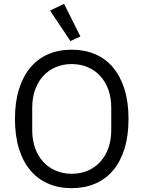

<svg xmlns="http://www.w3.org/2000/svg" viewBox="-20 -969 748 1001"><path d="M354 12Q286 12 231.5 -11.5Q177 -35 138.5 -80.5Q100 -126 79 -193.5Q58 -261 58 -349Q58 -437 79 -504Q100 -571 138.5 -617Q177 -663 231.5 -686.5Q286 -710 354 -710Q421 -710 476 -686.5Q531 -663 569.5 -617Q608 -571 629 -504Q650 -437 650 -349Q650 -261 629 -193.5Q608 -126 569.5 -80.5Q531 -35 476 -11.5Q421 12 354 12ZM354 -63Q399 -63 437 -79Q475 -95 502.5 -125Q530 -155 545 -197Q560 -239 560 -291V-407Q560 -459 545 -501Q530 -543 502.5 -573Q475 -603 437 -619Q399 -635 354 -635Q309 -635 271 -619Q233 -603 205.5 -573Q178 -543 163 -501Q148 -459 148 -407V-291Q148 -239 163 -197Q178 -155 205.5 -125Q233 -95 271 -79Q309 -63 354 -63ZM241 -914 314 -949 399 -779 347 -755Z"/></svg>

Font: IBM Plex Sans Thai
Style: Regular
Weight: 400
Designer: Mike Abbink, Paul van der Laan, Pieter van Rosmalen, Ben Mitchell, Mark Frömberg
Foundry: Bold Monday
Version: Version 1.1